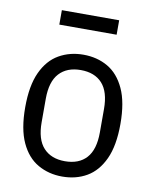

<svg xmlns="http://www.w3.org/2000/svg" viewBox="-81 -764 667 838"><g transform="rotate(10 252.0 -345.5)"><path d="M252 12Q192 12 144 -15.5Q96 -43 68.5 -102.5Q41 -162 41 -258Q41 -354 68.5 -413.5Q96 -473 144 -500.5Q192 -528 252 -528Q313 -528 360.5 -500.5Q408 -473 435.5 -413.5Q463 -354 463 -258Q463 -162 435.5 -102.5Q408 -43 360.5 -15.5Q313 12 252 12ZM252 -56Q314 -56 347.5 -93Q381 -130 381 -206V-310Q381 -386 347.5 -423Q314 -460 252 -460Q191 -460 157 -423Q123 -386 123 -310V-206Q123 -130 157 -93Q191 -56 252 -56ZM125 -639V-703H379V-639Z"/></g></svg>

Font: IBM Plex Sans Condensed
Style: Regular
Weight: 400
Width: 3
Designer: Mike Abbink, Paul van der Laan, Pieter van Rosmalen
Foundry: Bold Monday
Version: Version 3.201